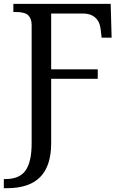

<svg xmlns="http://www.w3.org/2000/svg" viewBox="-31 -734 641 994"><path d="M233.9 7.8Q233.9 124.5 177.2 182.4Q120.6 240.2 5.9 240.2H-11.2V192.9H-2Q70.8 192.9 101.8 147.9Q132.8 103 132.8 8.8V-604Q132.8 -637.2 115.5 -654.5Q98.1 -671.9 50.8 -671.9H38.1V-713.9H542L546.9 -539.1H495.1L490.2 -582Q485.4 -623 461.4 -643.6Q437.5 -664.1 397.9 -664.1H233.9V-375H475.1V-326.2H233.9Z"/></svg>

Font: Noto Serif
Style: Regular
Weight: 400
Designer: Monotype Design team
Foundry: Monotype Imaging Inc.
Version: Version 1.02